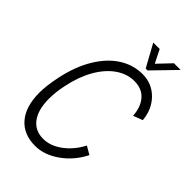

<svg xmlns="http://www.w3.org/2000/svg" viewBox="-256 -967 1076 1076"><g transform="rotate(45 281.5 -429.0)"><path d="M44 -219Q44 -273 60 -350Q83 -461 130.5 -540Q178 -619 242 -660Q306 -701 380 -701Q454 -701 505 -650Q556 -599 563 -519L507 -498Q503 -564 469 -602.5Q435 -641 375 -641Q317 -641 265 -604.5Q213 -568 175 -501Q137 -434 119 -345Q106 -286 106 -232Q106 -146 141.5 -98Q177 -50 242 -50Q299 -50 353.5 -90.5Q408 -131 442 -197L490 -169Q450 -89 380 -39.5Q310 10 238 10Q146 10 95 -49.5Q44 -109 44 -219ZM297 -868H348L387 -790L461 -868H514L385 -735H370Z"/></g></svg>

Font: Decalotype Light Italic
Style: Regular
Weight: 300
Italic angle: -12°
Designer: Alfredo Marco Pradil
Foundry: Alfredo Marco Pradil
Version: Version 1.0